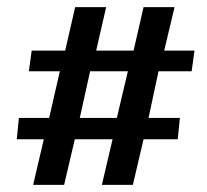

<svg xmlns="http://www.w3.org/2000/svg" viewBox="-20 -519 580 539"><path d="M103 -128H27L33 -188H118L148 -319H61L69 -377H163L191 -499H278L250 -377H355L383 -499H470L441 -377H526L518 -319H425L397 -188H485L479 -128H383L353 0H266L296 -128H190L160 0H73ZM308 -188 339 -319H233L204 -188Z"/></svg>

Font: Rasa SemiBold
Style: Italic
Weight: 600
Italic angle: -7.10001°
Designer: Anna Giedrys (Yrsa+Rasa design), David Brezina (Yrsa art-direction, Rasa art-direction, design)
Foundry: Rosetta Type Foundry
Version: Version 2.004